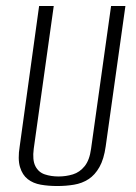

<svg xmlns="http://www.w3.org/2000/svg" viewBox="-20 -611 455 643"><path d="M172 12Q142 12 116.5 7.5Q91 3 73 -11Q55 -25 47 -51.5Q39 -78 46 -121L111 -591H160L93 -113Q88 -75 98.5 -54.5Q109 -34 130 -27Q151 -20 176 -20Q201 -20 224 -27Q247 -34 263.5 -54.5Q280 -75 285 -113L352 -591H400L334 -121Q328 -78 313 -51.5Q298 -25 276.5 -11Q255 3 228 7.5Q201 12 172 12Z"/></svg>

Font: Alumni Sans Thin Light
Style: Italic
Weight: 300
Italic angle: -8°
Version: Version 1.016